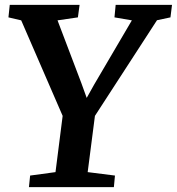

<svg xmlns="http://www.w3.org/2000/svg" viewBox="-20 -767 725 787"><path d="M103.5 -47.4 207.5 -61.5 236.8 -292 66.9 -683.6 14.6 -695.8 20 -747.1H306.2L299.3 -695.8L215.8 -683.6L313.5 -426.3L335.4 -365.7L365.7 -419.9L520.5 -683.6L449.2 -695.8L454.1 -747.1H685.1L678.7 -695.8L623.5 -684.1L369.1 -292L339.4 -61.5L451.2 -47.4L446.8 0H98.6Z"/></svg>

Font: Brush Lettering One
Style: Bold Italic
Weight: 400
Italic angle: -7°
Designer: Eben Sorkin
Foundry: Eben Sorkin
Version: Version 1.001